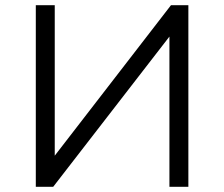

<svg xmlns="http://www.w3.org/2000/svg" viewBox="-20 -720 864 740"><path d="M118 -700H191V-120L639 -700H706V0H633V-579L185 0H118Z"/></svg>

Font: CMG Sans
Style: Regular
Weight: 400
Designer: Julieta Ulanovsky
Foundry: Julieta Ulanovsky
Version: Version 7.200